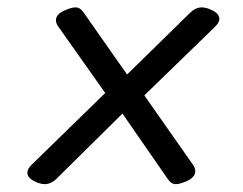

<svg xmlns="http://www.w3.org/2000/svg" viewBox="-20 -478 640 506"><path d="M558.1 -428.2Q558.1 -418.5 546.9 -407.7L360.4 -226.6L488.8 -43.5Q494.6 -34.7 494.6 -26.9Q494.6 -10.3 470.7 0Q453.1 7.3 443.8 7.3Q437 7.3 431.9 3.9Q426.8 0.5 421.4 -7.3L302.7 -178.7L129.4 -7.3Q114.7 7.3 97.7 7.3Q85.9 7.3 71.3 0Q52.2 -9.3 52.2 -22.5Q52.2 -32.7 63 -43.5L257.3 -232.9L133.8 -407.7Q127.4 -416 127.4 -424.8Q127.4 -440.9 151.9 -451.2Q168.5 -458.5 178.7 -458.5Q185.5 -458.5 190.7 -455.1Q195.8 -451.7 201.2 -443.8L314.9 -281.7L480.5 -443.8Q495.1 -458.5 511.7 -458.5Q523.9 -458.5 538.6 -451.2Q558.1 -441.9 558.1 -428.2Z"/></svg>

Font: Courier Prime Sans
Style: Italic
Weight: 400
Italic angle: -10°
Designer: Alan Dague-Greene
Foundry: Quote-Unquote Apps
Version: Version 3.020